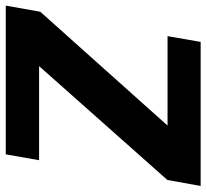

<svg xmlns="http://www.w3.org/2000/svg" viewBox="-68 -670 715 665"><g transform="rotate(90 289.5 -337.5)"><path d="M-23.5 0H491.6L511.9 -115.4H186L580.3 -559.6L601.1 -675H102.1L82.2 -560.3H391.9L-2.3 -119.5Z"/></g></svg>

Font: Anybody Thin
Style: Italic
Weight: 100
Italic angle: -10°
Designer: Tyler Finck
Foundry: Etcetera Type Company
Version: Version 1.114;gftools[0.9.25]